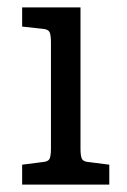

<svg xmlns="http://www.w3.org/2000/svg" viewBox="-20 -500 345 520"><path d="M40 -480V-428L95 -422Q110 -421 114 -413.5Q118 -406 118 -384V-98Q118 -77 114 -69.5Q110 -62 95 -61L40 -54V0H276V-54L221 -61Q206 -62 202 -69.5Q198 -77 198 -98V-480Z"/></svg>

Font: Enriqueta
Style: Regular
Weight: 400
Designer: Viviana Monsalve, Gustavo Ibarra
Foundry: 72Puntos
Version: Version 2.000